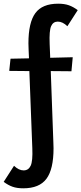

<svg xmlns="http://www.w3.org/2000/svg" viewBox="-20 -731 441 1040"><path d="M252 -418 374 -421 367 -345 255 -346 269 39 270 72Q270 186 231.5 237.5Q193 289 106 289Q72 289 48 280.5Q24 272 0 254L56 167Q82 192 108 192Q134 192 146 167Q158 142 155 71L139 -346L30 -347L37 -413L137 -415L135 -461L134 -496Q134 -609 171.5 -660Q209 -711 295 -711Q329 -711 353 -702.5Q377 -694 401 -676L345 -589Q319 -614 293 -614Q268 -614 257 -589.5Q246 -565 249 -493Z"/></svg>

Font: Ysabeau SC
Style: Bold
Weight: 700
Designer: Christian Thalmann (Catharsis Fonts)
Version: Version 0.003